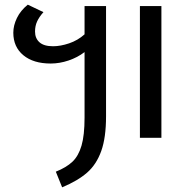

<svg xmlns="http://www.w3.org/2000/svg" viewBox="-20 -590 821 822"><path d="M342 -564H434V-92Q434 -1 413.5 56.5Q393 114 353 149Q313 184 246 212L219 145Q264 127 290 102.5Q316 78 329 33.5Q342 -11 342 -86V-367Q312 -344 273.5 -331Q235 -318 197 -318Q123 -318 80 -353.5Q37 -389 37 -450Q37 -481 52.5 -513Q68 -545 99 -570L166 -538Q148 -518 139 -498.5Q130 -479 130 -455Q130 -426 149 -409Q168 -392 207 -392Q239 -392 276 -404.5Q313 -417 342 -443ZM671 -564V0H579V-564Z"/></svg>

Font: FiraGOUPP
Style: Medium
Weight: 400
Designer: bBox Type
Foundry: bBox Type GmbH
Version: Version 1.001